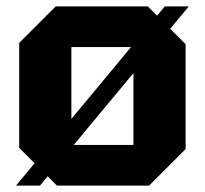

<svg xmlns="http://www.w3.org/2000/svg" viewBox="-20 -580 640 600"><path d="M40 -118V-446L154 -560H442L560 -442V-114L446 0H158ZM203 -127H397V-433H203ZM30 0 495 -560H570L105 0Z"/></svg>

Font: Tektur
Style: Bold
Weight: 700
Designer: Adam Jagosz
Foundry: Adam Jagosz
Version: Version 1.005;gftools[0.9.30]